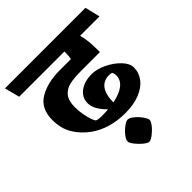

<svg xmlns="http://www.w3.org/2000/svg" viewBox="-240 -731 1110 1110"><g transform="rotate(-45 315.5 -175.5)"><path d="M587.4 -138.2Q587.4 -95.7 561.3 -61Q535.2 -26.4 485.1 -6.1Q435.1 14.2 366.2 14.2Q301.8 14.2 247.3 -2Q192.9 -18.1 150.9 -48.3Q98.1 -86.9 68.4 -137.2Q38.6 -187.5 38.6 -255.9Q38.6 -349.6 104.7 -389.6Q170.9 -429.7 272.5 -429.7H364.3Q368.2 -453.6 368.2 -480Q368.2 -485.4 367.7 -487.3H-1.5L-25.4 -579.6H632.8L655.3 -487.3H496.6Q504.9 -457.5 508.1 -425.5Q511.2 -393.6 511.2 -339.8H359.4Q301.3 -339.8 264.9 -332Q228.5 -324.2 205.8 -297.4Q183.1 -270.5 183.1 -215.8Q183.1 -187 188.5 -157Q193.8 -127 201.4 -105Q209 -83 215.3 -77.1Q218.3 -74.2 230 -72.3Q241.7 -70.3 256.8 -70.3Q288.1 -70.3 310.1 -72.3Q278.8 -104.5 265.1 -130.4Q251.5 -156.2 251.5 -182.1Q251.5 -211.4 268.3 -234.4Q285.2 -257.3 315.9 -270.5Q346.7 -283.7 386.7 -283.7Q428.2 -283.7 475.6 -261Q522.9 -238.3 555.2 -204.3Q587.4 -170.4 587.4 -138.2ZM482.9 -176.8Q482.9 -185.1 480.5 -194.1Q478 -203.1 476.1 -204.6Q474.1 -206.1 467.3 -207.3Q460.4 -208.5 454.6 -208.5Q408.7 -208.5 384.8 -176Q360.8 -143.6 360.4 -79.1Q419.4 -90.3 451.2 -115.5Q482.9 -140.6 482.9 -176.8ZM437.5 139.2Q437.5 152.8 420.4 174.3Q403.3 195.8 381.3 212.4Q359.4 229 347.2 229Q335 229 313.7 211.7Q292.5 194.3 275.6 172.6Q258.8 150.9 258.8 139.2Q258.8 124 275.6 102.8Q292.5 81.5 314.2 65.4Q335.9 49.3 347.7 49.3Q363.3 49.3 384.5 66.9Q405.8 84.5 421.6 106.9Q437.5 129.4 437.5 139.2Z"/></g></svg>

Font: Vesper Libre Heavy
Style: Regular
Weight: 900
Designer: Robert Keller & Kimya Gandhi
Foundry: Mota Italic
Version: Version 1.058